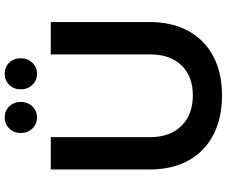

<svg xmlns="http://www.w3.org/2000/svg" viewBox="-92 -838 941 796"><g transform="rotate(-90 378.0 -440.5)"><path d="M380 -111Q459 -111 504.5 -158Q550 -205 550 -288V-700H684V-288Q684 -197 647 -129.5Q610 -62 541.5 -26Q473 10 380 10Q286 10 216.5 -26Q147 -62 110 -129.5Q73 -197 73 -288V-700H207V-288Q207 -205 254 -158Q301 -111 380 -111ZM353 -824Q353 -796 334.5 -776.5Q316 -757 289 -757Q261 -757 242.5 -776.5Q224 -796 224 -824Q224 -853 242.5 -872Q261 -891 289 -891Q316 -891 334.5 -872Q353 -853 353 -824ZM534 -824Q534 -796 515.5 -776.5Q497 -757 470 -757Q442 -757 423.5 -776.5Q405 -796 405 -824Q405 -853 423.5 -872Q442 -891 470 -891Q498 -891 516 -872Q534 -853 534 -824Z"/></g></svg>

Font: Gontserrat Medium
Style: Regular
Weight: 500
Designer: Julieta Ulanovsky
Foundry: Julieta Ulanovsky
Version: Version 6.001